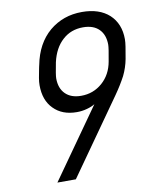

<svg xmlns="http://www.w3.org/2000/svg" viewBox="-80 -761 653 821"><g transform="rotate(-10 246.5 -350.0)"><path d="M316.4 -302.7Q302.7 -293.9 281.2 -288.1Q259.8 -282.2 237.3 -282.2Q173.8 -282.2 136.7 -320.3Q99.6 -357.4 99.6 -422.9Q99.6 -437.5 102.5 -454.1L108.4 -485.4Q109.4 -492.2 111.3 -500L113.3 -508.8Q130.9 -599.6 190.4 -650.4Q250 -700.2 332 -700.2Q407.2 -700.2 450.2 -661.1Q493.2 -621.1 493.2 -553.7Q493.2 -541 490.2 -521.5Q486.3 -499 481.4 -469.7Q474.6 -433.6 458 -399.4Q439.5 -364.3 412.1 -325.2L182.6 0H102.5ZM408.2 -471.7Q418.9 -528.3 418.9 -543Q418.9 -585.9 394.5 -610.4Q370.1 -634.8 325.2 -634.8Q272.5 -634.8 236.3 -601.6Q199.2 -568.4 185.5 -507.8Q174.8 -454.1 174.8 -439.5Q174.8 -396.5 199.2 -372.1Q223.6 -347.7 267.6 -347.7Q320.3 -347.7 359.4 -381.8Q398.4 -416 408.2 -471.7Z"/></g></svg>

Font: Dinish
Style: Italic
Weight: 400
Italic angle: -12°
Designer: Bert Driehuis
Foundry: Playbeing
Version: Version 3.002; git-62d0f29-release